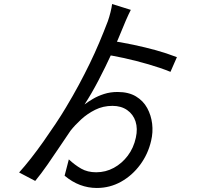

<svg xmlns="http://www.w3.org/2000/svg" viewBox="-20 -862 1040 954"><path d="M564 -405Q619 -405 655.5 -383Q692 -361 711.5 -325Q731 -289 736 -247Q741 -205 731 -163Q716 -97 676.5 -43.5Q637 10 581.5 41Q526 72 461 72Q418 72 378 57Q338 42 301 11L322 -70Q352 -42 383.5 -24Q415 -6 458 -6Q505 -6 545.5 -28Q586 -50 615 -88.5Q644 -127 655 -178Q665 -223 653.5 -258.5Q642 -294 612 -315Q582 -336 539 -336Q492 -336 453 -316.5Q414 -297 383 -268.5Q352 -240 330 -212Q308 -180 278 -135Q248 -90 216 -44Q184 2 155 37L75 -5Q103 -36 134 -75.5Q165 -115 196 -159Q227 -203 256 -246.5Q285 -290 307 -327Q343 -387 372 -441Q401 -495 426 -546.5Q451 -598 473 -650Q495 -702 516 -757Q523 -777 529 -801Q535 -825 537 -842L630 -813Q625 -803 618 -788.5Q611 -774 605 -759.5Q599 -745 594 -733Q568 -668 535.5 -597.5Q503 -527 468.5 -461Q434 -395 400 -343Q417 -356 441.5 -370.5Q466 -385 497 -395Q528 -405 564 -405ZM485 -593 511 -663Q584 -652 643 -639.5Q702 -627 754.5 -612.5Q807 -598 859 -578L827 -505Q778 -525 717.5 -542.5Q657 -560 596.5 -573.5Q536 -587 485 -593Z"/></svg>

Font: Noto Sans KR
Style: Regular
Weight: 400
Designer: Ryoko NISHIZUKA  (kana, bopomofo & ideographs); Paul D. Hunt (Latin, Greek & Cyrillic); Sandoll Communications , Soo-you
Foundry: Adobe
Version: Version 2.004-H2;hotconv 1.0.118;makeotfexe 2.5.65603